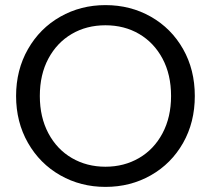

<svg xmlns="http://www.w3.org/2000/svg" viewBox="-20 -725 826 752"><path d="M393 7Q296 7 216 -38.5Q136 -84 89.5 -165.5Q43 -247 43 -349Q43 -451 89.5 -532.5Q136 -614 216 -659.5Q296 -705 393 -705Q491 -705 571 -659.5Q651 -614 697 -533Q743 -452 743 -349Q743 -246 697 -165Q651 -84 571 -38.5Q491 7 393 7ZM393 -72Q466 -72 524.5 -106Q583 -140 616.5 -203Q650 -266 650 -349Q650 -433 616.5 -495.5Q583 -558 525 -592Q467 -626 393 -626Q319 -626 261 -592Q203 -558 169.5 -495.5Q136 -433 136 -349Q136 -266 169.5 -203Q203 -140 261.5 -106Q320 -72 393 -72Z"/></svg>

Font: Fz Poppins
Style: Regular
Weight: 400
Designer: Ninad Kale (Devanagari), Jonny Pinhorn (Latin)
Foundry: Indian Type Foundry
Version: Vit hóa bi Vntype.Com & FontZin.Com